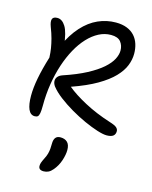

<svg xmlns="http://www.w3.org/2000/svg" viewBox="-149 -805 985 1244"><g transform="rotate(15 343.5 -183.5)"><path d="M118.4 13Q90 13 75.8 -18.9Q61.6 -50.8 61.6 -110Q61.6 -162.2 74.1 -228.1Q86.6 -294 112.6 -378.6Q111.4 -412 106.7 -440.7Q102 -469.4 93.6 -501.4Q85.2 -533.4 69.6 -573.6Q57 -607.4 63.4 -624Q69.8 -640.6 97 -640.6Q129 -640.6 152.3 -603Q175.6 -565.4 185 -474.4L159.8 -468Q198.2 -552.4 246.7 -605.8Q295.2 -659.2 352.2 -684.6Q409.2 -710 471.2 -710Q514.4 -710 546 -697.2Q577.6 -684.4 597.6 -661.9Q617.6 -639.4 627.2 -609.2Q636.8 -579 636.8 -544.2Q636.8 -505 620.9 -464.8Q605 -424.6 566.6 -384.5Q528.2 -344.4 462.2 -305.9Q396.2 -267.4 295.8 -232.2Q344 -191.8 422.5 -149.9Q501 -108 597.2 -77.2Q634 -66 646 -55.2Q658 -44.4 658 -30.6Q658 -9.6 644.2 1.2Q630.4 12 600.2 12Q577 12 536.2 -0.9Q495.4 -13.8 446.7 -35.8Q398 -57.8 349.5 -86.2Q301 -114.6 260.4 -145.6Q219.8 -176.6 195.8 -207.6Q184.8 -223.6 183.7 -239.6Q182.6 -255.6 192.8 -268.9Q203 -282.2 223.6 -289.4Q315.6 -320.2 377.7 -353.3Q439.8 -386.4 476.8 -419.1Q513.8 -451.8 529.9 -482.9Q546 -514 546 -541.6Q546 -575.8 526.7 -599.9Q507.4 -624 461.2 -624Q419 -624 380.1 -603.8Q341.2 -583.6 306.6 -546.7Q272 -509.8 243.8 -458.7Q215.6 -407.6 195.1 -345.5Q174.6 -283.4 163.4 -213.2Q152.2 -143 152.2 -67.4Q152.2 -33.6 148.9 -16.1Q145.6 1.4 138.6 7.2Q131.6 13 118.4 13ZM266.6 342.8Q232.4 342.8 232.4 315.2Q232.4 305 235.8 294.2Q239.2 283.4 251 259.8Q260.8 241 265.4 224.2Q270 207.4 271.4 190.5Q272.8 173.6 272.8 155.6Q272.8 129.2 283.4 115.4Q294 101.6 316.6 101.6Q345.8 101.6 362.9 118.1Q380 134.6 380 170.2Q380 201 367 240.5Q354 280 327.8 311.2Q313 328.8 298.3 335.8Q283.6 342.8 266.6 342.8Z"/></g></svg>

Font: Shantell Sans Light
Style: Regular
Weight: 300
Designer: Stephen Nixon, Anya Danilova, Shantell Martin
Foundry: Arrow Type
Version: Version 1.011;[c5ecc13dd]